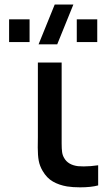

<svg xmlns="http://www.w3.org/2000/svg" viewBox="-20 -815 494 844"><path d="M231.5 -620H149.5L220.5 -795H302.5ZM20 -630V-730H110V-630ZM317.5 -630V-730H407.5V-630ZM167.5 -63.5Q154.5 -85.5 150.2 -108.8Q146 -132 146 -166.5L146.5 -212.5V-540H251V-217.5V-184.5Q251 -161 253 -146.5Q255 -132 262 -120.5Q279 -90 323 -84.5Q339 -83.5 348 -83.5Q378 -83.5 411.5 -88.5V0Q380.5 8.5 332 8.5Q299.5 8.5 274.5 4.5Q239.5 -1.5 212.8 -16.8Q186 -32 167.5 -63.5Z"/></svg>

Font: Manrope KiralyPet SmBd KiralyPet
Style: Regular
Weight: 600
Designer: Mikhail Sharanda
Foundry: Mikhail Sharanda
Version: Version 4.502